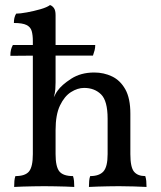

<svg xmlns="http://www.w3.org/2000/svg" viewBox="-20 -737 636 760"><path d="M36 3Q36 -10 37 -21Q38 -32 41 -40Q80 -40 95 -58.5Q110 -77 110 -127V-575Q110 -598 105.5 -614Q101 -630 85 -638Q69 -646 35 -646Q35 -657 37 -666Q39 -675 44 -683Q59 -683 86.5 -688Q114 -693 140 -700.5Q166 -708 178 -717Q187 -714 193.5 -705Q200 -696 200 -677V-411Q200 -399 199 -384Q198 -369 193 -352Q196 -357 199 -363.5Q202 -370 208 -378Q224 -401 262 -425.5Q300 -450 353 -450Q391 -450 423.5 -434.5Q456 -419 476 -383.5Q496 -348 496 -287V-127Q496 -75 510.5 -57.5Q525 -40 555 -40Q558 -31 559 -20.5Q560 -10 560 3Q538 2 510 1Q482 0 451 0Q430 0 408.5 0.5Q387 1 367.5 1.5Q348 2 332 3Q332 -10 333 -21Q334 -32 337 -40Q373 -40 389.5 -58.5Q406 -77 406 -127V-267Q406 -338 380 -363.5Q354 -389 313 -389Q287 -389 261 -372.5Q235 -356 217.5 -319.5Q200 -283 200 -222V-127Q200 -77 215 -58.5Q230 -40 269 -40Q272 -31 273 -20.5Q274 -10 274 3Q260 2 240 1.5Q220 1 198 0.5Q176 0 155 0Q134 0 112 0.5Q90 1 70 1.5Q50 2 36 3ZM21 -516Q21 -530 23.5 -540Q26 -550 31 -559H357Q357 -548 354.5 -538Q352 -528 348 -517Q338 -517 308.5 -517Q279 -517 239 -517Q199 -517 157 -517Q115 -517 78.5 -516.5Q42 -516 21 -516Z"/></svg>

Font: Vollkorn
Style: Regular
Weight: 400
Designer: Friedrich Althausen
Foundry: Friedrich Althausen
Version: Version 4.104